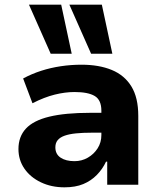

<svg xmlns="http://www.w3.org/2000/svg" viewBox="-20 -791 685 822"><path d="M256 11Q200 11 155 -10.5Q110 -32 84.5 -69Q59 -106 59 -153Q59 -206 91 -240.5Q123 -275 191 -291.5Q259 -308 366 -308H435V-223H375Q335 -223 305.5 -220Q276 -217 256.5 -210Q237 -203 227 -191Q217 -179 217 -160Q217 -131 239.5 -116Q262 -101 299 -101Q330 -101 356 -116Q382 -131 398 -156Q414 -181 414 -213V-317Q414 -363 385.5 -380Q357 -397 299 -397Q259 -397 214.5 -386Q170 -375 119 -349L79 -455Q116 -475 156.5 -488Q197 -501 240.5 -507.5Q284 -514 329 -514Q404 -514 458.5 -491.5Q513 -469 542.5 -421Q572 -373 572 -295V0H439V-99H434Q419 -67 394.5 -42Q370 -17 336.5 -3Q303 11 256 11ZM370 -561 277 -771H416L461 -561ZM197 -561 104 -771H242L287 -561Z"/></svg>

Font: Nunito Sans 7pt ExtraBold
Style: Regular
Weight: 800
Designer: Vernon Adams
Foundry: Vernon Adams
Version: Version 3.101;gftools[0.9.27]